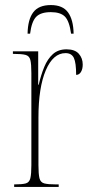

<svg xmlns="http://www.w3.org/2000/svg" viewBox="-20 -739 358 759"><path d="M36 0V-10H37Q68 -10 82 -14Q96 -18 100 -34.5Q104 -51 104 -86V-450Q104 -486 100 -502Q96 -518 81 -522Q66 -526 34 -526H31V-536H131V-404H133Q142 -443 155 -474.5Q168 -506 189 -525Q210 -544 243 -544Q276 -544 291.5 -526.5Q307 -509 307 -484Q307 -466 300 -454.5Q293 -443 281 -443Q281 -491 272 -510Q263 -529 239 -529Q190 -529 161 -461Q132 -393 132 -274V-86Q132 -51 136 -34.5Q140 -18 155 -14Q170 -10 201 -10H212V0ZM89 -606Q90 -662 111.5 -690.5Q133 -719 181 -719Q228 -719 249 -690Q270 -661 271 -606H261Q254 -656 236.5 -673.5Q219 -691 181 -691Q141 -691 123 -672.5Q105 -654 99 -606Z"/></svg>

Font: Noto Serif Display ExtraCondensed Thin
Style: Regular
Weight: 100
Width: 2
Designer: Monotype Design Team
Foundry: Monotype Imaging Inc.
Version: Version 2.009